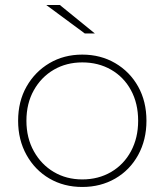

<svg xmlns="http://www.w3.org/2000/svg" viewBox="-20 -740 654 763"><path d="M307 3Q234 3 176.5 -30.5Q119 -64 85.5 -124Q52 -184 52 -260Q52 -337 85.5 -396Q119 -455 176.5 -489Q234 -523 307 -523Q380 -523 438 -489Q496 -455 529 -396Q562 -337 562 -260Q562 -184 529 -124Q496 -64 438 -30.5Q380 3 307 3ZM307 -27Q371 -27 421.5 -56.5Q472 -86 500.5 -139Q529 -192 529 -260Q529 -329 500.5 -381.5Q472 -434 421.5 -463Q371 -492 307 -492Q244 -492 194 -463Q144 -434 114.5 -381.5Q85 -329 85 -260Q85 -192 114.5 -139Q144 -86 194 -56.5Q244 -27 307 -27ZM317 -607 164 -720H218L357 -607Z"/></svg>

Font: Montserrat Thin ExtraLight
Style: Regular
Weight: 250
Version: Version 9.000